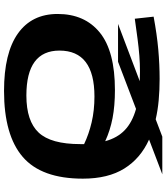

<svg xmlns="http://www.w3.org/2000/svg" viewBox="42 -836 805 928"><g transform="rotate(90 444.0 -372.5)"><path d="M279 -541H96L373 -646Q351 -647 326 -647Q287 -647 249.5 -644Q212 -641 169.5 -635.5Q127 -630 71 -622L61 -713Q147 -729 219.5 -735.5Q292 -742 362 -742Q416 -742 465 -737.5Q514 -733 557 -723L641 -755H823L655 -691Q746 -650 795 -571.5Q844 -493 844 -371Q844 -171 739 -80.5Q634 10 420 10Q237 10 142.5 -57Q48 -124 48 -249Q48 -380 138 -453Q228 -526 416 -526Q492 -526 551.5 -514.5Q611 -503 663 -479Q647 -538 609 -574Q571 -610 507 -628ZM225 -258Q225 -98 442 -98Q566 -98 621.5 -157.5Q677 -217 677 -358Q677 -368 677 -377Q629 -400 571.5 -413.5Q514 -427 447 -427Q225 -427 225 -258Z"/></g></svg>

Font: Georama ExtraExtended SemiBold
Style: Regular
Weight: 600
Width: 8
Designer: Jean-Baptiste Levee
Foundry: Production Type
Version: Version 1.000